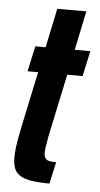

<svg xmlns="http://www.w3.org/2000/svg" viewBox="-50 -690 375 723"><g transform="rotate(5 137.5 -329.0)"><path d="M165 0Q123 0 96 -4.5Q69 -9 53.5 -19Q38 -29 31.5 -45Q25 -61 25 -86Q25 -102 27 -120.5Q29 -139 33.5 -162.5Q38 -186 44 -216L86 -414H46L67 -510H106L137 -658H247L216 -510H275L254 -414H196L146 -178Q144 -166 142 -154.5Q140 -143 138.5 -133Q137 -123 137 -115Q137 -102 141.5 -94.5Q146 -87 156 -84.5Q166 -82 183 -82Z"/></g></svg>

Font: Saira UltraCondensed ExtraBold
Style: Italic
Weight: 800
Width: 1
Italic angle: -12°
Designer: Hector Gatti with collaboration of the Omnibus-Type team
Foundry: Omnibus-Type
Version: Version 1.101